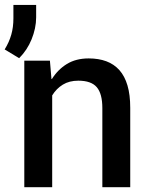

<svg xmlns="http://www.w3.org/2000/svg" viewBox="-40 -782 626 802"><path d="M40 -539 -20.5 -575.5Q-2 -605.5 7 -636.8Q16 -668 16 -705.5V-761.5H111V-709.5Q111 -686.5 106 -663.2Q101 -640 92 -617.8Q83 -595.5 69.8 -575.5Q56.5 -555.5 40 -539ZM504 0H387.5V-330.5Q387.5 -390.5 364.2 -417.8Q341 -445 287 -445Q249.5 -445 222.5 -428.5Q195.5 -412 178 -383.5V0H61.5V-528.5H168.5L175 -452Q175 -452 175 -452Q175 -452 175 -452Q175 -452 175.5 -452Q175.5 -452 175.5 -452Q175.5 -452 175.5 -452Q175.5 -452 175.5 -452H176Q176 -452 176 -452Q176 -451.5 176.5 -451.5Q201.5 -491.5 239.5 -514.8Q277.5 -538 330.5 -538Q372 -538 404.2 -526Q436.5 -514 458.8 -489Q481 -464 492.5 -425Q504 -386 504 -331.5Z"/></svg>

Font: Roberto Sans Medium
Style: Regular
Weight: 500
Designer: Google (font) & Cristiano Sobral (main changes)
Version: Version 1.000;October 12, 2021;FontCreator 14.0.0.2814 64-bi